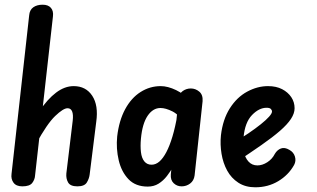

<svg xmlns="http://www.w3.org/2000/svg" viewBox="-20 -792 1347 816"><path d="M75 0Q49 0 37.5 -15.5Q26 -31 29 -53L104 -727Q106 -750 121.5 -761Q137 -772 161 -772Q185 -772 196.5 -758.5Q208 -745 205 -722L129 -46Q128 -29 117 -14.5Q106 0 75 0ZM309 0Q279 0 269.5 -16.5Q260 -33 262 -55L289 -279Q292 -305 286.5 -318.5Q281 -332 267 -332Q249 -332 214.5 -299Q180 -266 133 -180L147 -319Q182 -371 218.5 -398.5Q255 -426 293 -426Q345 -426 372 -385Q399 -344 389 -274L361 -50Q359 -33 349 -16.5Q339 0 309 0Z M608 1Q556 1 526 -30.5Q496 -62 484.5 -111Q473 -160 478 -212Q486 -280 512 -328Q538 -376 577.5 -401Q617 -426 663 -426Q693 -426 728.5 -409Q764 -392 786 -363L774 -257Q742 -304 713 -318.5Q684 -333 662 -333Q630 -333 607.5 -300Q585 -267 579 -203Q576 -171 579 -145.5Q582 -120 593.5 -106Q605 -92 624 -92Q642 -92 657.5 -105.5Q673 -119 687 -145.5Q701 -172 713 -212Q725 -252 734 -305L739 -125Q729 -107 717 -85.5Q705 -64 689.5 -44Q674 -24 654 -11.5Q634 1 608 1ZM752 0Q732 0 718 -13.5Q704 -27 706 -51L739 -371Q741 -394 756.5 -405Q772 -416 791 -416Q811 -416 827 -402.5Q843 -389 841 -362L807 -46Q804 -24 788 -12Q772 0 752 0Z M1065 4Q1023 4 993 -15.5Q963 -35 945.5 -67Q928 -99 921.5 -138.5Q915 -178 919 -217Q927 -285 957 -332Q987 -379 1030.5 -402.5Q1074 -426 1119 -426Q1154 -426 1179 -413Q1204 -400 1218 -379Q1232 -358 1232 -332Q1232 -310 1216.5 -286.5Q1201 -263 1170 -236Q1139 -209 1091 -175.5Q1043 -142 978 -99L971 -185Q1006 -205 1036 -225.5Q1066 -246 1088.5 -264Q1111 -282 1123.5 -296Q1136 -310 1136 -318Q1136 -324 1131 -329Q1126 -334 1113 -334Q1081 -334 1051 -303Q1021 -272 1015 -208Q1011 -176 1016 -149Q1021 -122 1036 -105.5Q1051 -89 1074 -89Q1095 -89 1116 -102.5Q1137 -116 1148 -138Q1158 -155 1174 -161Q1190 -167 1210 -155Q1228 -145 1233.5 -126.5Q1239 -108 1230 -91Q1206 -48 1162.5 -22Q1119 4 1065 4Z"/></svg>

Font: Edu SA Beginner SemiBold
Style: Regular
Weight: 600
Version: Version 1.003